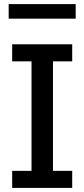

<svg xmlns="http://www.w3.org/2000/svg" viewBox="-20 -920 413 940"><path d="M39.6 0V-83.5H134.3V-619.6H39.6V-703.1H333.5V-619.6H239.3V-83.5H333.5V0ZM22.5 -828.6V-899.9H350.6V-828.6Z"/></svg>

Font: Schibsted Grotesk Medium
Style: Regular
Weight: 500
Designer: Bakken & Baeck AS, Henrik Kongsvoll
Foundry: Schibsted ASA
Version: Version 1.100;gftools[0.9.25]